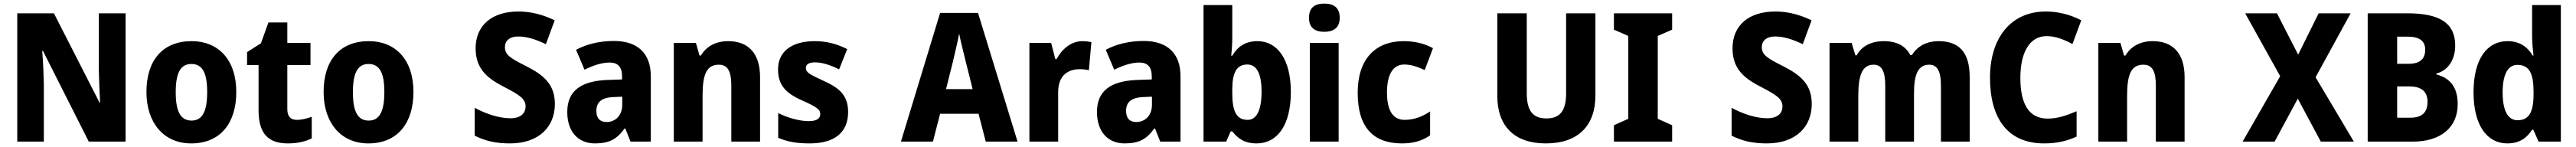

<svg xmlns="http://www.w3.org/2000/svg" viewBox="-20 -788 14337 818"><path d="M679 0V-714H530V-396C531 -344 534 -279 537 -217H534L280 -714H76V0H224V-319C223 -372 220 -441 215 -505H219L474 0Z M1295 -276C1295 -458 1193 -559 1047 -559C884 -559 795 -451 795 -276C795 -105 891 10 1044 10C1209 10 1295 -106 1295 -276ZM958 -275C958 -381 984 -432 1045 -432C1108 -432 1133 -380 1133 -276C1133 -171 1108 -117 1046 -117C983 -117 958 -171 958 -275Z M1632 -121C1598 -121 1579 -140 1579 -180V-426H1708V-549H1579V-663H1474L1432 -547L1355 -498V-426H1419V-174C1419 -37 1480 10 1582 10C1638 10 1680 -1 1715 -18V-138C1686 -128 1660 -121 1632 -121Z M2281 -276C2281 -458 2179 -559 2033 -559C1870 -559 1781 -451 1781 -276C1781 -105 1877 10 2030 10C2195 10 2281 -106 2281 -276ZM1944 -275C1944 -381 1970 -432 2031 -432C2094 -432 2119 -380 2119 -276C2119 -171 2094 -117 2032 -117C1969 -117 1944 -171 1944 -275Z M3068 -209C3068 -314 3012 -367 2912 -418C2821 -464 2790 -482 2790 -526C2790 -560 2815 -585 2864 -585C2911 -585 2960 -570 3018 -542L3067 -675C3004 -705 2939 -724 2865 -724C2719 -724 2627 -648 2627 -519C2627 -397 2702 -348 2786 -304C2869 -261 2905 -239 2905 -196C2905 -158 2879 -130 2820 -130C2759 -130 2687 -153 2622 -188V-33C2682 -3 2741 10 2818 10C2980 10 3068 -83 3068 -209Z M3397 -560C3315 -560 3244 -542 3186 -511L3233 -400C3283 -425 3331 -440 3373 -440C3418 -440 3442 -416 3442 -363V-346L3358 -343C3213 -337 3137 -282 3137 -165C3137 -57 3196 10 3291 10C3373 10 3414 -15 3456 -73H3460L3489 0H3602V-363C3602 -493 3527 -560 3397 -560ZM3398 -248 3443 -250V-204C3443 -146 3405 -109 3356 -109C3321 -109 3299 -128 3299 -171C3299 -218 3326 -246 3398 -248Z M4033 -559C3966 -559 3912 -532 3881 -479H3873L3853 -549H3730V0H3890V-253C3890 -372 3911 -428 3981 -428C4031 -428 4050 -389 4050 -313V0H4210V-359C4210 -495 4141 -559 4033 -559Z M4700 -165C4700 -258 4650 -299 4566 -337C4481 -376 4465 -386 4465 -410C4465 -431 4483 -441 4517 -441C4557 -441 4604 -425 4650 -402L4695 -515C4634 -545 4579 -559 4514 -559C4390 -559 4310 -504 4310 -402C4310 -315 4353 -270 4440 -231C4530 -191 4545 -178 4545 -153C4545 -128 4525 -114 4480 -114C4432 -114 4366 -131 4311 -159V-21C4366 2 4417 10 4486 10C4630 10 4700 -55 4700 -165Z M5466 0H5643L5423 -716H5212L4994 0H5172L5212 -155H5426ZM5354 -448 5393 -292H5245L5284 -448C5293 -488 5311 -560 5318 -601C5326 -560 5344 -488 5354 -448Z M6003 -559C5940 -559 5888 -512 5861 -460H5853L5830 -549H5709V0H5869V-276C5869 -370 5926 -403 5989 -403C6011 -403 6028 -400 6040 -397L6054 -554C6039 -557 6019 -559 6003 -559Z M6345 -560C6263 -560 6192 -542 6134 -511L6181 -400C6231 -425 6279 -440 6321 -440C6366 -440 6390 -416 6390 -363V-346L6306 -343C6161 -337 6085 -282 6085 -165C6085 -57 6144 10 6239 10C6321 10 6362 -15 6404 -73H6408L6437 0H6550V-363C6550 -493 6475 -560 6345 -560ZM6346 -248 6391 -250V-204C6391 -146 6353 -109 6304 -109C6269 -109 6247 -128 6247 -171C6247 -218 6274 -246 6346 -248Z M6838 -583V-760H6678V0H6804L6829 -57H6838C6870 -17 6906 10 6974 10C7089 10 7164 -92 7164 -276C7164 -458 7089 -559 6978 -559C6911 -559 6867 -528 6838 -478H6832C6836 -512 6838 -550 6838 -583ZM6922 -429C6974 -429 7001 -378 7001 -278C7001 -174 6973 -121 6924 -121C6861 -121 6838 -169 6838 -270V-294C6839 -384 6862 -429 6922 -429Z M7350 -768C7299 -768 7265 -747 7265 -689C7265 -632 7300 -611 7350 -611C7400 -611 7436 -632 7436 -689C7436 -747 7401 -768 7350 -768ZM7430 -549H7270V0H7430Z M7782 10C7848 10 7896 -5 7939 -35V-168C7895 -138 7848 -121 7797 -121C7735 -121 7699 -169 7699 -273C7699 -376 7734 -429 7795 -429C7833 -429 7868 -417 7909 -398L7955 -520C7911 -544 7858 -559 7792 -559C7634 -559 7536 -459 7536 -272C7536 -77 7625 10 7782 10Z M8859 -256V-714H8696V-270C8696 -171 8662 -129 8586 -129C8514 -129 8477 -168 8477 -269V-714H8313V-255C8313 -86 8408 10 8583 10C8767 10 8859 -93 8859 -256Z M9286 0V-91L9206 -127V-588L9286 -623V-714H8962V-623L9042 -588V-127L8962 -91V0Z M10063 -209C10063 -314 10007 -367 9907 -418C9816 -464 9785 -482 9785 -526C9785 -560 9810 -585 9859 -585C9906 -585 9955 -570 10013 -542L10062 -675C9999 -705 9934 -724 9860 -724C9714 -724 9622 -648 9622 -519C9622 -397 9697 -348 9781 -304C9864 -261 9900 -239 9900 -196C9900 -158 9874 -130 9815 -130C9754 -130 9682 -153 9617 -188V-33C9677 -3 9736 10 9813 10C9975 10 10063 -83 10063 -209Z M10768 -559C10705 -559 10652 -533 10621 -482H10611C10586 -531 10538 -559 10464 -559C10395 -559 10341 -532 10313 -480H10306L10285 -549H10162V0H10322V-252C10322 -367 10342 -428 10408 -428C10452 -428 10472 -391 10472 -312V0H10632V-268C10632 -373 10654 -428 10717 -428C10761 -428 10782 -392 10782 -312V0H10942V-359C10942 -497 10883 -559 10768 -559Z M11370 -587C11420 -587 11467 -568 11514 -543L11563 -675C11500 -708 11432 -724 11366 -724C11167 -724 11055 -572 11055 -356C11055 -131 11152 10 11356 10C11424 10 11481 -2 11537 -28V-169C11481 -145 11430 -128 11376 -128C11273 -128 11224 -207 11224 -355C11224 -497 11276 -587 11370 -587Z M11961 -559C11894 -559 11840 -532 11809 -479H11801L11781 -549H11658V0H11818V-253C11818 -372 11839 -428 11909 -428C11959 -428 11978 -389 11978 -313V0H12138V-359C12138 -495 12069 -559 11961 -559Z M13080 0 12867 -358 13062 -714H12884L12770 -484L12652 -714H12475L12670 -364L12461 0H12639L12768 -239L12896 0Z M13377 -714H13157V0H13409C13563 0 13658 -79 13658 -208C13658 -312 13607 -356 13539 -374V-379C13599 -393 13644 -450 13644 -535C13644 -659 13559 -714 13377 -714ZM13384 -433H13321V-584H13379C13445 -584 13477 -560 13477 -512C13477 -462 13451 -433 13384 -433ZM13321 -307H13390C13462 -307 13490 -273 13490 -222C13490 -166 13463 -133 13394 -133H13321Z M13934 10C14002 10 14042 -20 14072 -66H14079L14108 0H14232V-760H14072V-590C14072 -554 14076 -511 14080 -479H14075C14046 -528 14002 -559 13935 -559C13821 -559 13746 -459 13746 -275C13746 -92 13820 10 13934 10ZM13991 -119C13939 -119 13908 -169 13908 -274C13908 -375 13938 -427 13990 -427C14057 -427 14080 -377 14080 -280V-258C14079 -163 14054 -119 13991 -119Z"/></svg>

Font: Noto Sans Arabic UI SmCn XBd
Style: Regular
Weight: 800
Width: 4
Designer: Monotype Design Team, Nadine Chahine and Nizar Qandah
Foundry: Monotype Imaging Inc.
Version: Version 2.010